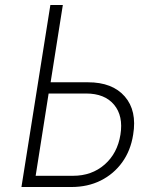

<svg xmlns="http://www.w3.org/2000/svg" viewBox="-20 -750 640 770"><path d="M66 0 182 -730H232L183 -420H333Q431 -420 480.5 -363Q530 -306 514 -210Q504 -146 470 -99Q436 -52 384 -26Q332 0 266 0ZM123 -45H273Q348 -45 399.5 -90Q451 -135 463 -210Q475 -285 437.5 -330Q400 -375 325 -375H175Z"/></svg>

Font: JetBrains Mono Thin
Style: Italic
Weight: 100
Italic angle: -9°
Monospace: yes
Designer: Philipp Nurullin, Konstantin Bulenkov
Foundry: JetBrains
Version: Version 2.305; ttfautohint (v1.8.4.7-5d5b)